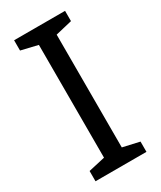

<svg xmlns="http://www.w3.org/2000/svg" viewBox="-183 -778 705 842"><g transform="rotate(-30 169.5 -357.0)"><path d="M298 0H40V-52L124 -71V-642L40 -662V-714H298V-662L214 -642V-71L298 -52Z"/></g></svg>

Font: Noto Serif Ottoman Siyaq
Style: Regular
Weight: 400
Designer: Sérgio Martins
Version: Version 1.005; ttfautohint (v1.8.4.7-5d5b)